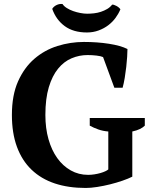

<svg xmlns="http://www.w3.org/2000/svg" viewBox="-20 -920 749 952"><path d="M39 0ZM636 -44Q616 -34 587 -24Q558 -14 526 -6Q494 2 462 7Q430 12 405 12Q319 12 251.5 -10.5Q184 -33 136.5 -78.5Q89 -124 64 -192Q39 -260 39 -350Q39 -448 69.5 -516.5Q100 -585 150.5 -628.5Q201 -672 265 -692Q329 -712 396 -712Q462 -712 520 -703Q578 -694 612 -677Q612 -662 610.5 -638.5Q609 -615 606 -588Q603 -561 598.5 -534Q594 -507 588 -485H547L491 -637Q480 -642 458 -644.5Q436 -647 414 -647Q373 -647 335 -631Q297 -615 268 -579.5Q239 -544 222 -487.5Q205 -431 205 -350Q205 -284 220.5 -229.5Q236 -175 264 -136Q292 -97 331 -75Q370 -53 417 -53Q432 -53 448 -55.5Q464 -58 478 -62Q492 -66 502.5 -71Q513 -76 517 -80V-268Q491 -270 468 -278Q445 -286 425 -297V-335H698V-297Q689 -288 674 -280.5Q659 -273 636 -268ZM536 -897Q543 -898 556.5 -891Q570 -884 577 -874Q568 -852 553 -831.5Q538 -811 517 -795Q496 -779 469 -769Q442 -759 411 -759Q344 -759 301 -790.5Q258 -822 239 -876Q246 -888 260.5 -895Q275 -902 290 -900Q297 -889 311.5 -880Q326 -871 343 -865Q360 -859 378.5 -855.5Q397 -852 412 -852Q428 -852 446 -854Q464 -856 480.5 -861.5Q497 -867 511.5 -875.5Q526 -884 536 -897Z"/></svg>

Font: PT Serif
Style: Bold
Weight: 700
Designer: A.Korolkova, O.Umpeleva, V.Yefimov
Foundry: ParaType Ltd
Version: Version 1.000W OFL; ttfautohint (v1.6)